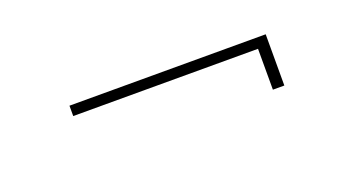

<svg xmlns="http://www.w3.org/2000/svg" viewBox="-25 -360 609 331"><g transform="rotate(-20 279.5 -195.0)"><path d="M460 -148V-242H100V-223H439V-148Z"/></g></svg>

Font: Josefin Slab ExtraLight
Style: Regular
Weight: 250
Designer: Santiago Orozco
Foundry: Typemade
Version: Version 2.000